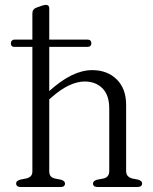

<svg xmlns="http://www.w3.org/2000/svg" viewBox="-20 -748 613 768"><path d="M23.5 -574.5Q23.5 -581.5 27.5 -585.5Q31.5 -589.5 37.5 -589.5H331Q338 -589.5 341.8 -585.5Q345.5 -581.5 345.5 -575Q345.5 -568 341.5 -564.2Q337.5 -560.5 331 -560.5H37Q23.5 -560.5 23.5 -574.5ZM163 -338 146 -356 172 -379.5Q223.5 -426 266.2 -446.8Q309 -467.5 349 -467.5Q409 -467.5 446.8 -430.5Q484.5 -393.5 484.5 -328.5V-64.5Q484.5 -51.5 491 -44.2Q497.5 -37 509 -34L532 -29.5Q540 -27 544.2 -23.5Q548.5 -20 548.5 -14Q548.5 -7.5 543.8 -3.8Q539 0 530 0H370Q352 0 352 -14Q352 -24 367.5 -29L393.5 -34Q405.5 -36.5 411.2 -44Q417 -51.5 417 -64.5V-314Q417 -367.5 389.8 -394.8Q362.5 -422 318.5 -422Q290 -422 257.2 -407Q224.5 -392 186 -358.5ZM177 -715.5V-63Q177 -50 182.8 -43.2Q188.5 -36.5 199.5 -34L224.5 -29Q240 -24 240 -14Q240 0 222.5 0H62.5Q54 0 49.2 -3.8Q44.5 -7.5 44.5 -14Q44.5 -20 48.8 -23.5Q53 -27 61 -29.5L86.5 -34.5Q97.5 -37.5 103.5 -44Q109.5 -50.5 109.5 -63V-694Q109.5 -703.5 113.8 -709Q118 -714.5 124.5 -717L147 -725Q153 -727 157 -727.8Q161 -728.5 164.5 -728.5Q170.5 -728.5 173.8 -724.8Q177 -721 177 -715.5Z"/></svg>

Font: Fraunces 48pt Soft Wonky Light
Style: Regular
Weight: 300
Version: Version 1.000;[b76b70a41]